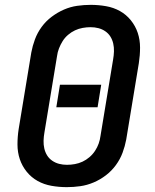

<svg xmlns="http://www.w3.org/2000/svg" viewBox="-20 -763 640 791"><path d="M255 8Q223 8 192 2.5Q161 -3 135 -17.5Q109 -32 90 -55.5Q71 -79 61.5 -107.5Q52 -136 52 -168Q52 -200 57 -232L109 -547Q114 -574 124 -601Q134 -628 151.5 -652Q169 -676 193 -694Q217 -712 243.5 -723.5Q270 -735 298 -739Q326 -743 354 -743Q386 -743 417 -737.5Q448 -732 474 -717.5Q500 -703 519 -679.5Q538 -656 547.5 -627.5Q557 -599 557 -567Q557 -535 552 -503L500 -188Q495 -161 485 -134Q475 -107 457.5 -83Q440 -59 416.5 -41Q393 -23 366 -11.5Q339 0 311 4Q283 8 255 8ZM256 -84Q272 -84 288.5 -87Q305 -90 320 -97Q335 -104 348.5 -115.5Q362 -127 371.5 -141.5Q381 -156 386.5 -171.5Q392 -187 394 -203L446 -518Q449 -535 449.5 -551.5Q450 -568 446.5 -583.5Q443 -599 435 -612Q427 -625 414 -634Q401 -643 385.5 -647Q370 -651 353 -651Q337 -651 320.5 -648Q304 -645 289 -638Q274 -631 260.5 -619.5Q247 -608 238 -593.5Q229 -579 223 -563.5Q217 -548 215 -532L163 -217Q160 -200 159.5 -183.5Q159 -167 162.5 -151.5Q166 -136 174 -123Q182 -110 195 -101Q208 -92 223.5 -88Q239 -84 256 -84ZM212 -321 227 -414H397L382 -321Z"/></svg>

Font: Iosevka SmBd Ex Obl
Style: Regular
Weight: 600
Width: 7
Italic angle: -9°
Monospace: yes
Designer: Belleve Invis
Foundry: Belleve Invis
Version: Version 32.5.0; ttfautohint (v1.8.4)